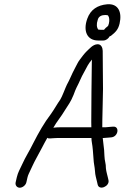

<svg xmlns="http://www.w3.org/2000/svg" viewBox="-20 -864 582 896"><path d="M491.2 -694C495.5 -695.3 499 -697.3 501.6 -700C519.5 -714.5 531.8 -726.6 538.1 -754C550 -805.8 533.4 -848.4 479.9 -844C435.3 -840 402.5 -819.4 387.4 -777C366.6 -719.8 386.1 -675 437.8 -675H462.8C474.4 -675 486.6 -684.4 491.2 -694ZM471.3 -794C474.6 -794 478.2 -793.7 482.1 -793C482.7 -793 483.6 -792.3 484.6 -791C490.6 -783.2 491.5 -768.6 488.1 -754C487.2 -750 486 -746.7 484.8 -744C484.6 -743.3 483.7 -742.3 482.1 -741C475.9 -736 470.5 -732 465.4 -725H449.4C446 -725 442.5 -725.3 438.6 -726C431 -735.9 429.4 -751.6 436 -771C440 -788.2 455 -794 471.3 -794ZM103 -13 108.5 -37C109.6 -41.7 111.5 -47 114.2 -53C124.2 -73.8 137.6 -104.5 150.3 -127C164.5 -151.4 185.5 -194.4 201 -221C204.4 -218.3 208.8 -217.3 214.3 -218L227.6 -219C235.7 -219.7 242.5 -220 247.8 -220H406.8C406.9 -212 407.5 -205.7 408.4 -201C413 -176 414.4 -149 416.4 -123C417.2 -100.7 422.1 -86 423.2 -66C424.1 -46.2 429.2 -32 433.2 -14L435.7 -3C442.1 26.9 492.5 5.8 486.3 -23L483.8 -34C480.1 -50.7 476 -61.9 474.2 -79C474.9 -99.6 467.8 -114.1 467.4 -136L465.9 -164C463.2 -181.4 462.1 -202.2 459.6 -219L458.8 -220H462.8C471.6 -220.7 480.1 -221.3 488.3 -222L499.5 -223C532.6 -226.2 539.5 -276.2 507 -273L494.8 -272C488 -271.3 480.5 -270.7 472.3 -270H457.3L457.6 -306C457.6 -336.1 460.9 -419.7 460.7 -449C459.5 -507.6 460.4 -568.8 459.3 -627C459 -640.8 452.4 -658.7 434.3 -657.5C412.3 -656.1 397.7 -636.5 382.8 -623C373.6 -613.9 361.3 -597.6 353.5 -587C342.5 -573 338.8 -561.5 328.4 -543C314.6 -517.7 306.2 -493.6 292.3 -469C285.6 -456.1 269.9 -412 261.1 -399C248.9 -382.3 231.4 -350.8 217.6 -332C185.6 -289.9 161.7 -247.7 135.2 -196C116.7 -158 99.5 -132.9 83.4 -97C72.2 -73.1 63.7 -59.3 58.5 -37L53 -13C50 0.2 59 12 72.2 12C85.4 12 100 0.2 103 -13ZM228.9 -268C245.8 -298 265.5 -319.7 282.6 -349C300.3 -377.6 308.7 -385.7 323.2 -421C328.7 -436.3 333.4 -447.7 337 -455C350.4 -479.8 358.3 -503.2 372.9 -528C386.7 -553.5 391.8 -566.5 409.3 -586L408.5 -574C406.7 -486.5 406.7 -387.1 405.9 -294L406.3 -270H259.3C251.6 -270 238.1 -269.5 228.9 -268Z"/></svg>

Font: HoneyBee
Style: BookIt
Weight: 300
Foundry: Cannot Into Space Fonts
Version: Version 0.89